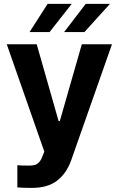

<svg xmlns="http://www.w3.org/2000/svg" viewBox="-20 -755 603 975"><path d="M68.1 196.7V83.9L92.6 85.5Q107.6 85.9 126.8 85.9Q144.5 85.9 156.1 82.9Q167.8 79.9 178.1 69.2Q188.4 58.5 196.1 37.3L205.1 15L14.3 -530.3H166.4L277.7 -139.8H283.6L395.5 -530.3H548.7L341.8 57.9Q317.8 125.5 269.9 162.4Q222 199.2 141.5 199.2Q99 199.2 68.1 196.7ZM415.4 -735.4H538.5L408.7 -592.2H305.6ZM221.9 -735.4H344.3L231.8 -592.2H130Z"/></svg>

Font: Pretendard GOV Variable
Style: Regular
Weight: 400
Designer: Base glyphs from Inter by Rasmus Andersson; Hangul glyphs from Noto Sans CJK(Source Han Sans) by Jang Soo-young and Kang
Foundry: Kil Hyung-jin
Version: Version 1.307;Glyphs 3.2 (3192)